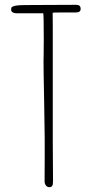

<svg xmlns="http://www.w3.org/2000/svg" viewBox="-20 -775 392 801"><path d="M186.5 5.9Q193.4 5.9 196.8 1.5Q199.7 -2.4 200.4 -6.6Q201.2 -10.7 201.2 -20.5V-23.4L200.7 -97.2L200.2 -179.7V-585.9V-663.6L199.7 -721.7H199.2L208 -722.7L252.9 -723.1H297.4Q316.4 -723.1 316.4 -737.8Q316.4 -746.6 312 -750.7Q307.6 -754.9 295.4 -754.9L185.5 -754.4L85.4 -753.9Q60.1 -753.9 45.4 -751.5Q32.7 -748.5 29.5 -745.6Q26.4 -742.7 26.4 -734.9Q26.4 -727.5 32.7 -723.6Q39.1 -719.7 47.4 -719.7H160.2Q162.6 -719.7 162.6 -611.8Q162.6 -563 162.1 -546.9L161.6 -518.1Q161.6 -476.1 164.1 -357.9Q166.5 -239.3 166.5 -198.2V-108.9Q166.5 -37.6 166 -19.5Q166 -8.8 171.4 -1.5Q176.8 5.9 186.5 5.9Z"/></svg>

Font: Amatica SC
Style: Regular
Weight: 400
Designer: Vernon Adams, Ben Nathan
Foundry: newtypography
Version: Version 2.001